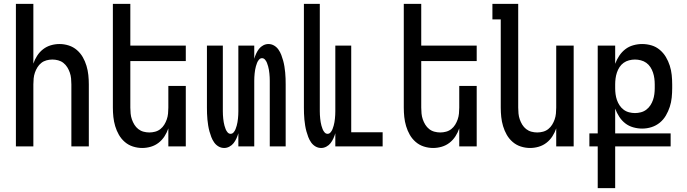

<svg xmlns="http://www.w3.org/2000/svg" viewBox="-20 -755 3540 990"><path d="M62 0V-735H152V-427Q159 -448 171.5 -467.5Q184 -487 202 -501Q220 -515 242 -521.5Q264 -528 287 -528Q311 -528 334.5 -520.5Q358 -513 376.5 -497Q395 -481 407 -460Q419 -439 426 -415.5Q433 -392 435.5 -368Q438 -344 438 -320V0H348V-320Q348 -335 346.5 -350.5Q345 -366 340 -380.5Q335 -395 327 -408Q319 -421 307 -430.5Q295 -440 280 -444Q265 -448 250 -448Q235 -448 220 -444Q205 -440 193 -430.5Q181 -421 173 -408Q165 -395 160 -380.5Q155 -366 153.5 -350.5Q152 -335 152 -320V0Z M713 8Q689 8 665.5 0.5Q642 -7 623.5 -23Q605 -39 593 -60Q581 -81 574 -104.5Q567 -128 564.5 -152Q562 -176 562 -200V-735H652V-520H938V-440H652V-200Q652 -185 653.5 -169.5Q655 -154 660 -139.5Q665 -125 673 -112Q681 -99 693 -89.5Q705 -80 720 -76Q735 -72 750 -72Q765 -72 780 -76Q795 -80 807 -89.5Q819 -99 827 -112Q835 -125 840 -139.5Q845 -154 846.5 -169.5Q848 -185 848 -200V-312H938V0H848V-93Q841 -72 828.5 -52.5Q816 -33 798 -19Q780 -5 758 1.5Q736 8 713 8Z M1136 8Q1120 8 1106.5 0Q1093 -8 1084 -21Q1075 -34 1069.5 -48.5Q1064 -63 1060 -77.5Q1056 -92 1053.5 -107.5Q1051 -123 1049.5 -138.5Q1048 -154 1047.5 -169.5Q1047 -185 1047 -200V-520H1129V-200Q1129 -191 1129 -181.5Q1129 -172 1129.5 -162.5Q1130 -153 1131 -143.5Q1132 -134 1133.5 -125Q1135 -116 1137.5 -107Q1140 -98 1143.5 -89Q1147 -80 1153.5 -72.5Q1160 -65 1169 -65Q1178 -65 1184.5 -72.5Q1191 -80 1194.5 -89Q1198 -98 1200.5 -107Q1203 -116 1204.5 -125Q1206 -134 1207 -143.5Q1208 -153 1208.5 -162.5Q1209 -172 1209 -181.5Q1209 -191 1209 -200V-520H1291V-452Q1295 -466 1301 -479Q1307 -492 1315.5 -503Q1324 -514 1337 -521Q1350 -528 1364 -528Q1380 -528 1393.5 -520Q1407 -512 1416 -499Q1425 -486 1430.5 -471.5Q1436 -457 1440 -442.5Q1444 -428 1446.5 -412.5Q1449 -397 1450.5 -381.5Q1452 -366 1452.5 -350.5Q1453 -335 1453 -320V0H1371V-320Q1371 -329 1371 -338.5Q1371 -348 1370.5 -357.5Q1370 -367 1369 -376.5Q1368 -386 1366.5 -395Q1365 -404 1362.5 -413Q1360 -422 1356.5 -431Q1353 -440 1346.5 -447.5Q1340 -455 1331 -455Q1322 -455 1315.5 -447.5Q1309 -440 1305.5 -431Q1302 -422 1299.5 -413Q1297 -404 1295.5 -395Q1294 -386 1293 -376.5Q1292 -367 1291.5 -357.5Q1291 -348 1291 -338.5Q1291 -329 1291 -320V0H1209V-68Q1205 -54 1199 -41Q1193 -28 1184.5 -17Q1176 -6 1163 1Q1150 8 1136 8Z M1636 8Q1620 8 1606.5 0Q1593 -8 1584 -21Q1575 -34 1569.5 -48.5Q1564 -63 1560 -77.5Q1556 -92 1553.5 -107.5Q1551 -123 1549.5 -138.5Q1548 -154 1547.5 -169.5Q1547 -185 1547 -200V-735H1629V-200Q1629 -191 1629 -181.5Q1629 -172 1629.5 -162.5Q1630 -153 1631 -143.5Q1632 -134 1633.5 -125Q1635 -116 1637.5 -107Q1640 -98 1643.5 -89Q1647 -80 1653.5 -72.5Q1660 -65 1669 -65Q1678 -65 1684.5 -72.5Q1691 -80 1694.5 -89Q1698 -98 1700.5 -107Q1703 -116 1704.5 -125Q1706 -134 1707 -143.5Q1708 -153 1708.5 -162.5Q1709 -172 1709 -181.5Q1709 -191 1709 -200V-520H1791V-73H1953V0H1709V-68Q1705 -54 1699 -41Q1693 -28 1684.5 -17Q1676 -6 1663 1Q1650 8 1636 8Z M2213 8Q2189 8 2165.5 0.5Q2142 -7 2123.5 -23Q2105 -39 2093 -60Q2081 -81 2074 -104.5Q2067 -128 2064.5 -152Q2062 -176 2062 -200V-735H2152V-520H2438V-440H2152V-200Q2152 -185 2153.5 -169.5Q2155 -154 2160 -139.5Q2165 -125 2173 -112Q2181 -99 2193 -89.5Q2205 -80 2220 -76Q2235 -72 2250 -72Q2265 -72 2280 -76Q2295 -80 2307 -89.5Q2319 -99 2327 -112Q2335 -125 2340 -139.5Q2345 -154 2346.5 -169.5Q2348 -185 2348 -200V-312H2438V0H2348V-93Q2341 -72 2328.5 -52.5Q2316 -33 2298 -19Q2280 -5 2258 1.5Q2236 8 2213 8Z M2713 8Q2689 8 2665.5 0.5Q2642 -7 2623.5 -23Q2605 -39 2593 -60Q2581 -81 2574 -104.5Q2567 -128 2564.5 -152Q2562 -176 2562 -200V-655H2519V-735H2652V-200Q2652 -185 2653.5 -169.5Q2655 -154 2660 -139.5Q2665 -125 2673 -112Q2681 -99 2693 -89.5Q2705 -80 2720 -76Q2735 -72 2750 -72Q2765 -72 2780 -76Q2795 -80 2807 -89.5Q2819 -99 2827 -112Q2835 -125 2840 -139.5Q2845 -154 2846.5 -169.5Q2848 -185 2848 -200V-520H2938V0H2848V-93Q2841 -72 2828.5 -52.5Q2816 -33 2798 -19Q2780 -5 2758 1.5Q2736 8 2713 8Z M3062 215V0H3019V-67H3062V-520H3152V-426Q3160 -448 3173 -467.5Q3186 -487 3204 -501Q3222 -515 3245 -521.5Q3268 -528 3291 -528Q3316 -528 3339.5 -521Q3363 -514 3382 -498Q3401 -482 3413.5 -461Q3426 -440 3433.5 -416.5Q3441 -393 3443.5 -368.5Q3446 -344 3446 -320V-300Q3446 -276 3443.5 -251.5Q3441 -227 3433.5 -204Q3426 -181 3413.5 -159.5Q3401 -138 3382 -122.5Q3363 -107 3339.5 -99.5Q3316 -92 3291 -92Q3268 -92 3245 -98.5Q3222 -105 3204 -119Q3186 -133 3173 -153Q3160 -173 3152 -195V-67H3438V0H3152V215ZM3254 -172Q3269 -172 3284.5 -176Q3300 -180 3312.5 -189.5Q3325 -199 3333.5 -212Q3342 -225 3347 -239.5Q3352 -254 3354 -269.5Q3356 -285 3356 -300V-320Q3356 -335 3354 -350.5Q3352 -366 3347 -381Q3342 -396 3333.5 -409Q3325 -422 3312.5 -431Q3300 -440 3284.5 -444Q3269 -448 3254 -448Q3239 -448 3223.5 -444Q3208 -440 3195.5 -431Q3183 -422 3174.5 -409Q3166 -396 3161 -381Q3156 -366 3154 -350.5Q3152 -335 3152 -320V-300Q3152 -285 3154 -269.5Q3156 -254 3161 -239.5Q3166 -225 3174.5 -212Q3183 -199 3195.5 -189.5Q3208 -180 3223.5 -176Q3239 -172 3254 -172Z"/></svg>

Font: Iosevka Custom Medium
Style: Regular
Weight: 500
Monospace: yes
Designer: Belleve Invis
Foundry: Belleve Invis
Version: Version 32.5.0; ttfautohint (v1.8.4)